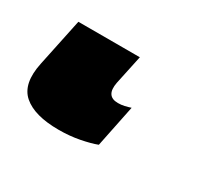

<svg xmlns="http://www.w3.org/2000/svg" viewBox="-104 -29 377 349"><g transform="rotate(30 85.0 146.0)"><path d="M44 240Q-7 240 -30.5 219.5Q-54 199 -44 152L-23 52H106L93 113Q87 144 113 144Q120 144 126.5 142.5Q133 141 139 139L121 227Q108 232 87.5 236Q67 240 44 240Z"/></g></svg>

Font: Noto Sans ExtraCondensed ExtraBold
Style: Italic
Weight: 800
Width: 2
Italic angle: -12°
Designer: Monotype Design Team
Foundry: Monotype Imaging Inc.
Version: Version 2.013; ttfautohint (v1.8.4.7-5d5b)